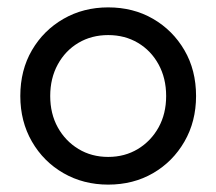

<svg xmlns="http://www.w3.org/2000/svg" viewBox="-20 -490 586 520"><path d="M116 -230Q116 -278 136.5 -315.5Q157 -353 192.5 -374Q228 -395 273 -395Q318 -395 353.5 -374Q389 -353 409.5 -315.5Q430 -278 430 -230Q430 -182 409.5 -145Q389 -108 353.5 -86.5Q318 -65 273 -65Q228 -65 192.5 -86.5Q157 -108 136.5 -145Q116 -182 116 -230ZM35 -230Q35 -161 66.5 -106.5Q98 -52 152 -21Q206 10 273 10Q341 10 394.5 -21Q448 -52 479.5 -106.5Q511 -161 511 -230Q511 -300 479.5 -354Q448 -408 394.5 -439Q341 -470 273 -470Q206 -470 152 -439Q98 -408 66.5 -354Q35 -300 35 -230Z"/></svg>

Font: Jost-400-Book
Style: Regular
Weight: 400
Version: Version 3.200; ttfautohint (v0.97) -l 8 -r 50 -G 200 -x 14 -